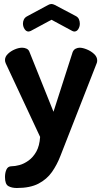

<svg xmlns="http://www.w3.org/2000/svg" viewBox="-20 -721 514 962"><path d="M64 221Q39 221 22 211.5Q5 202 5 166Q5 144 12.5 128Q20 112 38 112Q55 112 77.5 106Q100 100 123 83.5Q146 67 162 38.5Q178 10 181 -35L9 -403Q5 -412 5 -420Q5 -437 19.5 -451Q34 -465 54 -473.5Q74 -482 91 -482Q103 -482 113.5 -477Q124 -472 128 -460L248 -161L344 -460Q349 -472 359 -477Q369 -482 379 -482Q394 -482 415 -473.5Q436 -465 451.5 -450.5Q467 -436 467 -418Q467 -409 464 -403L318 -30Q300 15 283 59.5Q266 104 240.5 140.5Q215 177 173 199Q131 221 64 221ZM123 -563Q111 -563 103 -575.5Q95 -588 95 -603Q95 -614 100 -624Q105 -634 117 -640L221 -696Q230 -701 238 -701Q245 -701 255 -696L359 -641Q371 -635 375.5 -624.5Q380 -614 380 -602Q380 -588 372.5 -575.5Q365 -563 352 -563Q350 -563 347 -564Q344 -565 342 -566L238 -622L134 -566Q131 -565 128 -564Q125 -563 123 -563Z"/></svg>

Font: Dosis ExtraLight
Style: Bold
Weight: 700
Version: Version 3.001; ttfautohint (v1.8.2)